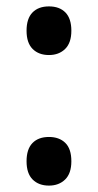

<svg xmlns="http://www.w3.org/2000/svg" viewBox="-20 -618 306 600"><path d="M133 -446Q101 -446 82 -465Q63 -484 63 -522Q63 -560 81.5 -579Q100 -598 133 -598Q166 -598 184.5 -579Q203 -560 203 -522Q203 -484 183.5 -465Q164 -446 133 -446ZM133 -38Q101 -38 82 -57Q63 -76 63 -114Q63 -152 81.5 -171Q100 -190 133 -190Q165 -190 184 -171.5Q203 -153 203 -114Q203 -76 183.5 -57Q164 -38 133 -38Z"/></svg>

Font: Noto Sans Tamil UI Condensed SemiBold
Style: Regular
Weight: 600
Width: 3
Designer: Jelle Bosma - Monotype Design Team
Foundry: Monotype Imaging Inc.
Version: Version 2.004; ttfautohint (v1.8.4.7-5d5b)